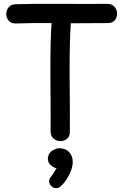

<svg xmlns="http://www.w3.org/2000/svg" viewBox="-20 -735 641 998"><path d="M343 -50Q344 -87 342 -336Q341 -518 348 -614Q469 -614 540 -615Q565 -615 577 -630Q589 -645 588.5 -665Q588 -685 575 -700Q562 -715 538 -715Q452 -714 299 -715Q146 -716 60 -713Q36 -712 24 -696Q12 -680 12.5 -660.5Q13 -641 26 -626.5Q39 -612 64 -613Q139 -616 248 -615Q241 -516 242 -335Q244 -87 243 -52Q243 -28 258 -15Q273 -2 293 -1.5Q313 -1 328 -13Q343 -25 343 -50ZM300 229Q323 207 338 176Q352 151 357 123Q362 87 346 64Q331 42 308 38Q299 36 293 35.5Q287 35 275 37L261 43Q241 52 233.5 69Q226 86 230.5 102.5Q235 119 251 129Q260 137 274 139Q256 171 247 181Q234 195 235.5 209Q237 223 247.5 233Q258 243 272.5 243Q287 243 300 229Z"/></svg>

Font: Balsamiq Sans
Style: Regular
Weight: 400
Designer: Michael Angeles
Foundry: Balsamiq SRL
Version: Version 1.020; ttfautohint (v1.8.4.7-5d5b);gftools[0.9.26]